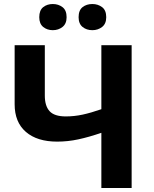

<svg xmlns="http://www.w3.org/2000/svg" viewBox="-20 -940 768 960"><path d="M638.2 0H486.8V-275.9Q423.8 -254.4 371.6 -243.2Q319.3 -231.9 266.1 -231.9Q165.5 -231.9 109.4 -280.5Q53.2 -329.1 53.2 -418.9V-713.9H204.1V-461.9Q204.1 -410.2 228 -384Q252 -357.9 309.1 -357.9Q351.1 -357.9 393.1 -366.9Q435.1 -376 486.8 -394V-713.9H638.2ZM176.3 -854Q176.3 -888.7 196 -904.3Q215.8 -919.9 244.1 -919.9Q272 -919.9 292.5 -904.3Q313 -888.7 313 -854Q313 -821.3 292.5 -805.2Q272 -789.1 244.1 -789.1Q215.8 -789.1 196 -805.2Q176.3 -821.3 176.3 -854ZM373 -854Q373 -888.7 392.8 -904.3Q412.6 -919.9 441.9 -919.9Q469.7 -919.9 490.5 -904.3Q511.2 -888.7 511.2 -854Q511.2 -821.3 490.5 -805.2Q469.7 -789.1 441.9 -789.1Q412.6 -789.1 392.8 -805.2Q373 -821.3 373 -854Z"/></svg>

Font: Open Sans
Style: Bold
Weight: 700
Designer: Monotype Design Team
Foundry: Monotype Imaging Inc.
Version: Version 3.000; ttfautohint (v1.8.4)